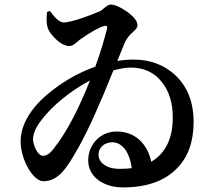

<svg xmlns="http://www.w3.org/2000/svg" viewBox="-20 -786 935 838"><path d="M517 32C620 32 699 4 752 -51C801 -100 825 -168 825 -254C825 -340 798 -408 745 -458C696 -503 636 -526 563 -526C539 -526 515 -524 492 -520L525 -601C532 -617 544 -632 561 -647C574 -658 580 -667 580 -676C580 -694 564 -714 533 -736C504 -756 481 -766 462 -766C455 -766 446 -761 435 -751C427 -744 421 -739 416 -737C393 -727 367 -717 338 -707C299 -694 273 -688 258 -688C242 -688 223 -704 200 -735C199 -736 199 -737 198 -738L185 -734C185 -733 185 -732 185 -730C182 -704 183 -682 188 -665C193 -650 205 -633 224 -615C245 -595 265 -585 283 -585C292 -585 304 -591 317 -603C324 -610 331 -615 336 -618C378 -647 411 -666 436 -673C446 -675 450 -671 447 -660C433 -605 416 -550 396 -495C342 -476 290 -449 240 -415C196 -384 161 -354 135 -323C92 -272 70 -221 70 -169C70 -90 124 5 169 5C200 5 227 -8 252 -35C270 -54 294 -91 324 -145C365 -218 415 -329 475 -479C506 -487 531 -491 551 -491C608 -491 654 -470 687 -427C718 -388 734 -337 734 -276C735 -183 703 -117 640 -80C632 -119 615 -151 589 -175C562 -200 528 -212 489 -212C420 -212 365 -158 365 -85C365 -17 428 32 517 32ZM502 -49C472 -49 449 -56 432 -69C417 -80 410 -95 410 -112C410 -143 437 -165 470 -165C493 -165 513 -153 529 -130C542 -110 551 -84 555 -52C538 -50 521 -49 502 -49ZM167 -106C147 -106 127 -144 124 -176C124 -203 137 -233 164 -266C207 -323 288 -390 373 -435C320 -302 267 -203 214 -137C199 -116 183 -106 167 -106Z"/></svg>

Font: AllPunType Bold
Style: Regular
Weight: 700
Version: 1.0